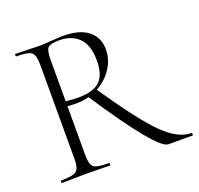

<svg xmlns="http://www.w3.org/2000/svg" viewBox="-113 -751 904 874"><g transform="rotate(-20 339.5 -314.0)"><path d="M676 -12Q679 -12 679 -6Q679 0 676 0H560Q506 0 291 -326Q261 -318 230 -318Q213 -318 187 -320V-81Q187 -37 203 -24.5Q219 -12 276 -12Q279 -12 279 -6Q279 0 276 0Q262 0 223.5 -1Q185 -2 160 -2Q137 -2 98 -1Q59 0 44 0Q42 0 42 -6Q42 -12 44 -12Q101 -12 118 -25Q135 -38 135 -81V-544Q135 -587 118.5 -600Q102 -613 46 -613Q43 -613 43 -619Q43 -625 46 -625Q60 -625 98.5 -623.5Q137 -622 160 -622Q178 -622 220 -625Q262 -628 277 -628Q356 -628 398 -595Q440 -562 440 -503Q440 -455 412 -412.5Q384 -370 338 -345Q466 -156 538.5 -84Q611 -12 676 -12ZM187 -344Q225 -340 247 -340Q320 -340 352 -370.5Q384 -401 384 -469Q384 -545 348.5 -580Q313 -615 254 -615Q213 -615 200 -603.5Q187 -592 187 -542Z"/></g></svg>

Font: t
Style: Regular
Weight: 300
Designer: Christian Thalmann (Catharsis Fonts)
Version: Version 1.000;PS 002.000;hotconv 1.0.88;makeotf.lib2.5.64775